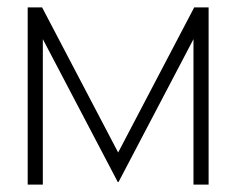

<svg xmlns="http://www.w3.org/2000/svg" viewBox="-20 -500 640 520"><path d="M55 0V-480H94L300 -87L506 -480H545V0H504V-394L301 -7H299L96 -394V0Z"/></svg>

Font: Glametrix
Style: Light
Weight: 300
Designer: gluk
Foundry: gluk
Version: Version 0.40